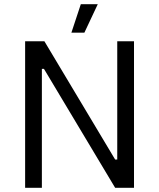

<svg xmlns="http://www.w3.org/2000/svg" viewBox="-20 -897 760 917"><path d="M447 -877H366L321 -741H383ZM100 0H180V-568H190L530 0H620V-700H540V-135H530L192 -700H100Z"/></svg>

Font: Fixel Display Regular
Style: Regular
Weight: 400
Designer: AlfaBravo + MacPaw
Foundry: Kyrylo Tkachov, Marchela Mozhyna, Serhii Makarenko, Maria Weinstein, Zakhar Kryvoshyya
Version: Version 1.211